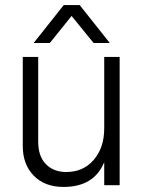

<svg xmlns="http://www.w3.org/2000/svg" viewBox="-20 -732 569 759"><path d="M177 -562H113L232 -712H295L414 -562H350L263 -669ZM453 0H392V-91Q352 7 231 7Q157 7 113.5 -37.5Q70 -82 70 -155V-507H131V-172Q131 -114 161.5 -83Q192 -52 242 -52Q309 -52 350.5 -100Q392 -148 392 -225V-507H453Z"/></svg>

Font: Hind Colombo Light
Style: Regular
Weight: 300
Designer: Jyotish Sonowal, Aditi Pimprikar
Foundry: Indian Type Foundry
Version: Version 1.000;PS 1.0;hotconv 1.0.86;makeotf.lib2.5.63406; tt